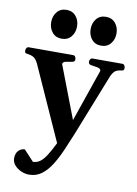

<svg xmlns="http://www.w3.org/2000/svg" viewBox="-113 -794 770 1079"><g transform="rotate(10 271.5 -254.5)"><path d="M129.4 219.2Q106.4 219.2 84 209.2Q61.5 199.2 46.6 181.9Q31.7 164.6 31.7 143.1Q31.7 114.3 46.9 98.9Q62 83.5 82.5 83.5L139.2 144.5Q162.1 144 180.2 130.6Q198.2 117.2 215.8 89.4Q233.4 61.5 254.9 17.6L64.9 -404.8Q51.8 -430.2 37.6 -437.7Q23.4 -445.3 5.4 -447.3Q-4.9 -448.2 -8.5 -451.4Q-12.2 -454.6 -12.2 -465.3Q-12.2 -470.7 -8.1 -478Q-3.9 -485.4 3.9 -485.4H257.8Q266.1 -485.4 270.3 -478Q274.4 -470.7 274.4 -465.3Q274.4 -449.2 258.3 -447.3Q241.7 -445.3 223.6 -441.4Q205.6 -437.5 205.6 -424.8L320.3 -125.5L423.3 -424.3Q423.3 -437.5 404.1 -441.4Q384.8 -445.3 367.7 -447.3Q351.6 -449.2 351.6 -465.3Q351.6 -470.7 355.7 -478Q359.9 -485.4 368.2 -485.4H538.6Q546.9 -485.4 551 -478Q555.2 -470.7 555.2 -465.3Q555.2 -454.6 551.5 -451.4Q547.9 -448.2 537.6 -447.3Q519.5 -445.3 507.3 -437.7Q495.1 -430.2 482.9 -404.8L343.3 -51.8Q322.8 -1.5 301.8 46.9Q280.8 95.2 256.3 134.3Q231.9 173.3 201.2 196.3Q170.4 219.2 129.4 219.2ZM402.8 -564.9Q368.2 -564.9 348.6 -588.9Q329.1 -612.8 329.1 -647Q329.1 -681.6 348.6 -705.6Q368.2 -729.5 402.8 -729.5Q437 -729.5 456.8 -705.6Q476.6 -681.6 476.6 -647Q476.6 -612.8 456.8 -588.9Q437 -564.9 402.8 -564.9ZM177.7 -564.9Q143.6 -564.9 123.8 -588.9Q104 -612.8 104 -647Q104 -681.6 123.8 -705.6Q143.6 -729.5 177.7 -729.5Q211.9 -729.5 231.7 -705.6Q251.5 -681.6 251.5 -647Q251.5 -612.8 231.7 -588.9Q211.9 -564.9 177.7 -564.9Z"/></g></svg>

Font: Gelasio SemiBold
Style: Regular
Weight: 600
Designer: Eben Sorkin
Foundry: Eben Sorkin
Version: Version 1.008